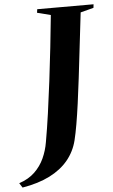

<svg xmlns="http://www.w3.org/2000/svg" viewBox="-152 -783 576 978"><g transform="rotate(-5 136.0 -294.0)"><path d="M-77 155.5 -92 132Q-43.5 116 -12.2 86Q19 56 36.8 17Q54.5 -22 61.5 -64.5Q73.5 -131.5 84.5 -210Q95.5 -288.5 106 -373.2Q116.5 -458 125.8 -543Q135 -628 143 -707.5L74 -725L76.5 -743H364.5L362.5 -725L295.5 -707.5Q284 -611.5 274.5 -528.5Q265 -445.5 256.5 -375Q248 -304.5 240 -246.2Q232 -188 224 -141.5Q216 -95 207.5 -60.5Q193.5 -4.5 157.5 39.2Q121.5 83 63 112.5Q4.5 142 -77 155.5Z"/></g></svg>

Font: Merriweather 144pt
Style: Bold Italic
Weight: 700
Italic angle: -7.8°
Version: Version 2.101